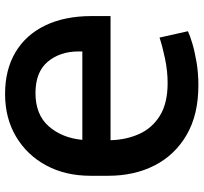

<svg xmlns="http://www.w3.org/2000/svg" viewBox="-42 -734 787 742"><g transform="rotate(90 351.0 -363.5)"><path d="M343.8 9.9Q250 9.9 182.5 -30.2Q115.1 -70.3 79 -144.9Q43 -219.5 42.6 -322.4V-397.7H522.4Q520.6 -459.2 497.9 -509.2Q475.1 -559.3 427 -588.8Q378.9 -618.3 301.5 -618.3Q255 -618.3 207.4 -608.3Q159.8 -598.4 125.7 -587L101.2 -696.7Q116.5 -704.2 147.7 -713.6Q179 -723 221.1 -730.1Q263.1 -737.2 310 -737.2Q423.3 -737.2 501.2 -692.1Q579.2 -647 619.7 -568.2Q659.8 -489.7 659.8 -388.8V-320Q659.8 -223.7 619.9 -149.3Q579.9 -74.9 508.5 -32.5Q437.1 9.9 343.8 9.9ZM340.2 -107.6Q423.3 -107.6 468.4 -158.7Q513.5 -209.9 521 -288.7H179.3V-273.4Q179.7 -201.7 219.3 -154.7Q258.9 -107.6 340.2 -107.6Z"/></g></svg>

Font: Linik Sans SemiBold
Style: Regular
Weight: 600
Designer: Rasmus Andersson (font), Cristiano Sobral (main changes)
Foundry: rsms
Version: Version 3.018;June 1, 2022;FontCreator 14.0.0.2814 64-bit; t